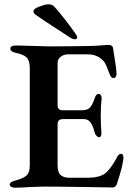

<svg xmlns="http://www.w3.org/2000/svg" viewBox="-20 -865 611 890"><path d="M25 -9Q25 -22 51 -28Q88 -38 103 -51.5Q118 -65 118 -97V-550Q118 -583 104.5 -597.5Q91 -612 54 -620Q28 -625 28 -640Q28 -647 34.5 -650.5Q41 -654 52 -654Q82 -654 134 -652Q186 -650 211 -650Q291 -650 401 -652Q432 -653 454.5 -655Q477 -657 481 -657Q502 -657 504 -642L511 -597Q520 -545 520 -521Q520 -513 516 -508Q512 -503 506 -503Q496 -503 490 -517Q482 -538 474.5 -556.5Q467 -575 459 -583Q431 -613 388 -613H295Q276 -613 261.5 -602Q247 -591 247 -573V-377Q247 -354 270 -354H361Q386 -354 397.5 -367Q409 -380 419 -410Q425 -430 438 -430Q443 -430 447 -424.5Q451 -419 451 -410Q447 -370 447 -333Q447 -282 450 -252V-247Q450 -229 440 -229Q433 -229 426.5 -236.5Q420 -244 417 -257Q409 -286 398 -299.5Q387 -313 368 -313H275Q260 -313 253.5 -307.5Q247 -302 247 -289V-99Q247 -67 260.5 -54Q274 -41 304 -41H386Q440 -41 467 -61Q494 -82 524 -139Q531 -152 542 -152Q552 -151 552 -135Q552 -103 521 -10Q515 4 501 4L381 2Q253 0 180 0Q161 0 117 2Q84 5 49 5Q39 5 32 1Q25 -3 25 -9ZM326 -683Q317 -683 305 -691Q286 -704 242 -732Q180 -772 152 -792Q142 -798 138.5 -802.5Q135 -807 135 -813Q135 -824 161 -834Q187 -844 202 -845H206Q222 -845 233 -833Q283 -776 329 -710Q338 -698 338 -691Q338 -684 328 -683Z"/></svg>

Font: EB Garamond SemiBold
Style: Regular
Weight: 600
Designer: Georg Duffner and Octavio Pardo
Foundry: Georg Duffner
Version: Version 1.000